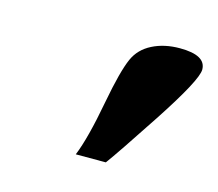

<svg xmlns="http://www.w3.org/2000/svg" viewBox="-53 -787 441 389"><g transform="rotate(15 168.0 -592.0)"><path d="M133.3 -460.9Q148.9 -499 163.6 -578.6Q176.3 -646.5 188.5 -673.8Q199.2 -697.8 224.1 -710.4Q249 -723.1 281.7 -723.1Q336.4 -723.1 336.4 -692.9Q336.4 -670.9 272.9 -574.2Q214.8 -485.8 196.3 -460.9Z"/></g></svg>

Font: Elstob ExtraBold
Style: Italic
Weight: 800
Italic angle: -20°
Designer: Peter S. Baker
Version: Version 1.015